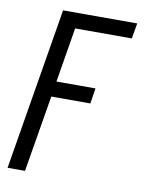

<svg xmlns="http://www.w3.org/2000/svg" viewBox="-83 -581 666 857"><g transform="rotate(10 250.0 -152.5)"><path d="M11 215 133 -520H469L457 -450H200L159 -202H336L325 -132H148L90 215Z"/></g></svg>

Font: Iosevka Curly Slab
Style: Italic
Weight: 400
Italic angle: -9°
Monospace: yes
Designer: Belleve Invis
Foundry: Belleve Invis
Version: Version 22.1.2; ttfautohint (v1.8.4)